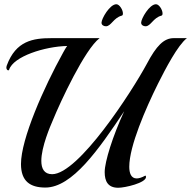

<svg xmlns="http://www.w3.org/2000/svg" viewBox="-20 -878 902 906"><path d="M278 -630C186 -464 79 -222 79 -104C79 -23 122 7 194 7C321 7 446 -173 566 -353C512 -236 474 -115 474 -66C474 -23 489 8 538 8C570 8 669 -15 669 -43C669 -46 668 -49 666 -49C666 -49 665 -49 665 -49C649 -40 635 -36 625 -36C598 -36 590 -62 590 -91C590 -189 668 -367 725 -482C761 -554 819 -665 862 -698H800C753 -698 718 -662 673 -577C602 -445 350 -56 226 -56C188 -56 175 -83 175 -119C175 -185 217 -282 230 -312C265 -398 380 -645 450 -698H270C254 -698 238 -698 223 -698C137 -698 55 -686 12 -569C11 -565 10 -562 10 -559C10 -551 15 -546 19 -546C21 -546 22 -547 23 -549C43 -612 192 -659 297 -661C291 -654 281 -635 278 -630ZM741 -804C746 -805 747 -809 747 -815C747 -831 731 -858 716 -858C685 -858 646 -790 646 -771C646 -760 656 -754 667 -754C691 -754 703 -794 741 -804ZM554 -804C559 -805 560 -809 560 -815C560 -831 544 -858 529 -858C498 -858 459 -790 459 -771C459 -760 469 -754 480 -754C504 -754 516 -794 554 -804Z"/></svg>

Font: Playball
Style: Regular
Weight: 400
Designer: Robert E. Leuschke
Foundry: Robert E. Leuschke
Version: Version 1.001